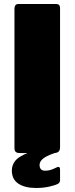

<svg xmlns="http://www.w3.org/2000/svg" viewBox="-20 -762 371 956"><path d="M177 59Q177 88 205 88Q220 88 232.5 84Q245 80 261 72Q267 69 271 69Q279 69 279 83V135Q279 147 269 153Q254 161 224 167.5Q194 174 160 174Q104 174 71.5 152.5Q39 131 39 87Q39 60 55.5 39Q72 18 117 0H79Q64 0 58 -6Q52 -12 52 -25V-719Q52 -730 57 -736Q62 -742 71 -742H261Q279 -742 279 -721V-29Q279 -15 272.5 -8Q266 -1 252 0Q209 15 193 29Q177 43 177 59Z"/></svg>

Font: Libre Franklin Black
Style: Regular
Weight: 900
Designer: Pablo Impallari, Rodrigo Fuenzalida
Foundry: Impallari Type
Version: Version 1.002; ttfautohint (v1.5)